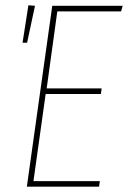

<svg xmlns="http://www.w3.org/2000/svg" viewBox="-20 -703 482 723"><path d="M86.9 -683.1 111.8 -681.2 82 -542H64.9ZM441.9 -681.2 436 -660.2H195.8L155.8 -370.1H362.8L359.9 -349.1H151.9L106 -21H356L353 0H81.1L176.8 -681.2Z"/></svg>

Font: Fira Sans Compressed Thin
Style: Italic
Weight: 100
Width: 3
Italic angle: -8°
Designer: Carrois Corporate & Edenspiekermann AG
Foundry: Carrois Corporate GbR & Edenspiekermann AG
Version: Version 4.203;PS 004.203;hotconv 1.0.88;makeotf.lib2.5.64775